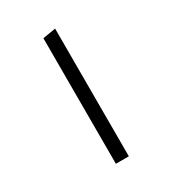

<svg xmlns="http://www.w3.org/2000/svg" viewBox="-114 -477 480 539"><g transform="rotate(-30 126.0 -207.0)"><path d="M105 0V-407L147 -414V0Z"/></g></svg>

Font: EauTestText Light
Style: Regular
Weight: 300
Designer: Christian Thalmann (Catharsis Fonts)
Version: Version 0.001;PS 000.001;hotconv 1.0.88;makeotf.lib2.5.64775